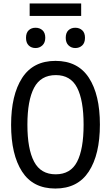

<svg xmlns="http://www.w3.org/2000/svg" viewBox="-20 -1077 640 1107"><path d="M44 -357Q44 -529 107.5 -627.5Q171 -726 300 -726Q429 -726 492.5 -628.5Q556 -531 556 -359Q556 -186 492 -88Q428 10 299 10Q170 10 107 -88Q44 -186 44 -357ZM462 -358Q462 -499 424.5 -571.5Q387 -644 302 -644Q215 -644 176.5 -571Q138 -498 138 -358Q138 -218 176.5 -145Q215 -72 301 -72Q387 -72 424.5 -144.5Q462 -217 462 -358ZM130 -859Q130 -888 145.5 -902.5Q161 -917 185 -917Q209 -917 225 -902.5Q241 -888 241 -859Q241 -831 224.5 -815.5Q208 -800 185 -800Q161 -800 145.5 -815Q130 -830 130 -859ZM359 -859Q359 -888 374.5 -902.5Q390 -917 414 -917Q438 -917 454 -902.5Q470 -888 470 -859Q470 -830 454 -815Q438 -800 414 -800Q391 -800 375 -815.5Q359 -831 359 -859ZM151 -1057H448V-985H151Z"/></svg>

Font: Noto Sans Mono UI
Style: Regular
Weight: 400
Monospace: yes
Designer: Monotype Design team
Foundry: Monotype Imaging Inc.
Version: Version 1.000